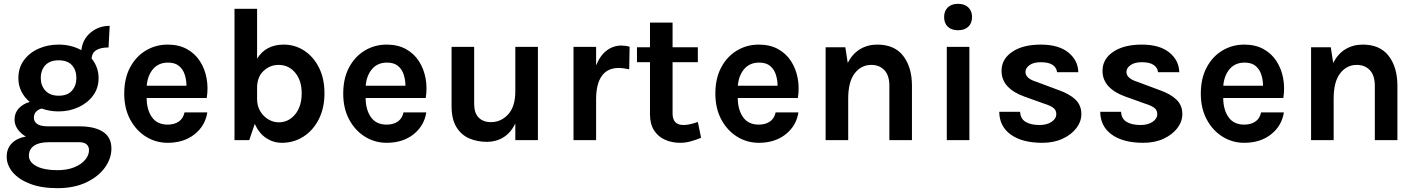

<svg xmlns="http://www.w3.org/2000/svg" viewBox="-20 -732 7399 1003"><path d="M286 -150Q239 -150 197.5 -165Q181 -161 169 -149Q157 -137 157 -117Q157 -97 174 -84.5Q191 -72 233 -72H396Q473.5 -72 517.8 -43.5Q562 -15 562 44Q562 96.5 527.5 144Q493 191.5 429.8 221.2Q366.5 251 280 251Q196.5 251 137.2 228.2Q78 205.5 46.5 168Q15 130.5 15 87Q15 42.5 42.8 15.5Q70.5 -11.5 115 -18.5Q88 -34.5 72 -57.5Q56 -80.5 56 -107Q56 -142 78 -165.8Q100 -189.5 135.5 -199.5Q108 -222 92 -253.8Q76 -285.5 76 -324Q76 -377.5 104.5 -416.8Q133 -456 180.8 -477.5Q228.5 -499 286 -499Q352 -499 405 -470Q411.5 -527.5 453.8 -562.2Q496 -597 553 -597L547 -484Q462 -484 458.5 -426.5Q475.5 -406 485.2 -380Q495 -354 495 -324Q495 -271.5 466 -232.5Q437 -193.5 389.5 -171.8Q342 -150 286 -150ZM287 -232Q332.5 -232 355.8 -258.5Q379 -285 379 -324Q379 -366 355.8 -391.5Q332.5 -417 286 -417Q241 -417 217 -391.5Q193 -366 193 -324Q193 -285 217.2 -258.5Q241.5 -232 287 -232ZM131 81Q131 115.5 170.8 136.2Q210.5 157 280 157Q330.5 157 367.5 142Q404.5 127 424.8 103Q445 79 445 52Q445 34 432.8 22.5Q420.5 11 396 11H233Q184 11 157.5 29.5Q131 48 131 81Z M856 14Q794 14 742.5 -18Q691 -50 660 -107.8Q629 -165.5 629 -243Q629 -323 659.8 -380.2Q690.5 -437.5 742 -468.2Q793.5 -499 856 -499Q914 -499 956.2 -475.8Q998.5 -452.5 1024.2 -412.8Q1050 -373 1059.2 -323Q1068.5 -273 1060 -220H746Q746.5 -158.5 773.8 -119.8Q801 -81 856 -81Q890.5 -81 913.8 -96.8Q937 -112.5 944 -145H1063Q1052 -74.5 996 -30.2Q940 14 856 14ZM858 -405Q808 -405 779.2 -370.8Q750.5 -336.5 746.5 -284H954Q954 -313.5 945.2 -341.5Q936.5 -369.5 915.5 -387.2Q894.5 -405 858 -405Z M1205 0V-686H1323V-425.5Q1368.5 -499 1462 -499Q1521 -499 1569.2 -467.5Q1617.5 -436 1646.2 -379Q1675 -322 1675 -245Q1675 -167 1645.2 -108.8Q1615.5 -50.5 1565 -18.2Q1514.5 14 1453 14Q1408 14 1370.5 -10.8Q1333 -35.5 1311 -85L1282 0ZM1323 -215Q1323 -178.5 1339.5 -151Q1356 -123.5 1382 -108.2Q1408 -93 1436 -93Q1487.5 -93 1521.8 -134.5Q1556 -176 1556 -245Q1556 -311.5 1522 -352.2Q1488 -393 1435 -393Q1390.5 -393 1356.8 -361.5Q1323 -330 1323 -273Z M2000 14Q1938 14 1886.5 -18Q1835 -50 1804 -107.8Q1773 -165.5 1773 -243Q1773 -323 1803.8 -380.2Q1834.5 -437.5 1886 -468.2Q1937.5 -499 2000 -499Q2058 -499 2100.2 -475.8Q2142.5 -452.5 2168.2 -412.8Q2194 -373 2203.2 -323Q2212.5 -273 2204 -220H1890Q1890.5 -158.5 1917.8 -119.8Q1945 -81 2000 -81Q2034.5 -81 2057.8 -96.8Q2081 -112.5 2088 -145H2207Q2196 -74.5 2140 -30.2Q2084 14 2000 14ZM2002 -405Q1952 -405 1923.2 -370.8Q1894.5 -336.5 1890.5 -284H2098Q2098 -313.5 2089.2 -341.5Q2080.5 -369.5 2059.5 -387.2Q2038.5 -405 2002 -405Z M2339 -487H2457V-189Q2457 -141.5 2480.5 -117.8Q2504 -94 2545 -94Q2597.5 -94 2634.8 -134.8Q2672 -175.5 2672 -255V-487H2790V0H2672V-87Q2648.5 -38.5 2610.2 -14.8Q2572 9 2524 9Q2472 9 2430.2 -9.5Q2388.5 -28 2363.8 -69Q2339 -110 2339 -177Z M2976 0V-487H3094V-390.5Q3115.5 -443 3149.8 -468.5Q3184 -494 3225 -494Q3248 -494 3269 -488L3267 -370Q3253.5 -373 3238.8 -375Q3224 -377 3212 -377Q3153.5 -377 3123.8 -335.2Q3094 -293.5 3094 -213V0Z M3532.5 14Q3489.5 14 3453.8 -2Q3418 -18 3396.8 -51Q3375.5 -84 3375.5 -135V-407H3307.5V-485H3375.5V-614H3493.5V-485H3625.5V-407H3493.5V-139Q3493.5 -79 3550.5 -79Q3582 -79 3625.5 -95L3642.5 -12Q3614.5 -1 3588 6.5Q3561.5 14 3532.5 14Z M3944 14Q3882 14 3830.5 -18Q3779 -50 3748 -107.8Q3717 -165.5 3717 -243Q3717 -323 3747.8 -380.2Q3778.5 -437.5 3830 -468.2Q3881.5 -499 3944 -499Q4002 -499 4044.2 -475.8Q4086.5 -452.5 4112.2 -412.8Q4138 -373 4147.2 -323Q4156.5 -273 4148 -220H3834Q3834.5 -158.5 3861.8 -119.8Q3889 -81 3944 -81Q3978.5 -81 4001.8 -96.8Q4025 -112.5 4032 -145H4151Q4140 -74.5 4084 -30.2Q4028 14 3944 14ZM3946 -405Q3896 -405 3867.2 -370.8Q3838.5 -336.5 3834.5 -284H4042Q4042 -313.5 4033.2 -341.5Q4024.5 -369.5 4003.5 -387.2Q3982.5 -405 3946 -405Z M4293 0V-485H4396L4408.5 -403.5Q4433.5 -451.5 4473 -475.2Q4512.5 -499 4563 -499Q4653 -499 4698.5 -439.8Q4744 -380.5 4744 -284V0H4626V-284Q4626 -338 4600 -365.5Q4574 -393 4532 -393Q4479 -393 4445 -349Q4411 -305 4411 -217V0Z M4985 -574Q4950.5 -574 4931.2 -592.5Q4912 -611 4912 -643Q4912 -674.5 4931.2 -693.2Q4950.5 -712 4985 -712Q5019 -712 5038.5 -693.2Q5058 -674.5 5058 -643Q5058 -611 5038.5 -592.5Q5019 -574 4985 -574ZM4926 0V-487H5044V0Z M5425 14Q5320 14 5260.5 -28.8Q5201 -71.5 5200 -148H5309Q5310.5 -112 5337.5 -95.5Q5364.5 -79 5411 -79Q5449 -79 5473.5 -95.5Q5498 -112 5498 -136Q5498 -156.5 5483 -168.2Q5468 -180 5436 -190L5330 -228Q5273 -248.5 5242.5 -282Q5212 -315.5 5212 -362Q5212 -423.5 5267.8 -461.2Q5323.5 -499 5417 -499Q5510 -499 5560.8 -458Q5611.5 -417 5613 -355H5502Q5499.5 -379 5478.8 -393Q5458 -407 5417 -407Q5379.5 -407 5358.2 -391.8Q5337 -376.5 5337 -356Q5337 -321.5 5396 -304L5511 -261Q5567 -241.5 5598 -211.8Q5629 -182 5629 -136Q5629 -97.5 5603.2 -63.2Q5577.5 -29 5531.5 -7.5Q5485.5 14 5425 14Z M5952.5 14Q5847.5 14 5788 -28.8Q5728.5 -71.5 5727.5 -148H5836.5Q5838 -112 5865 -95.5Q5892 -79 5938.5 -79Q5976.5 -79 6001 -95.5Q6025.5 -112 6025.5 -136Q6025.5 -156.5 6010.5 -168.2Q5995.5 -180 5963.5 -190L5857.5 -228Q5800.5 -248.5 5770 -282Q5739.5 -315.5 5739.5 -362Q5739.5 -423.5 5795.2 -461.2Q5851 -499 5944.5 -499Q6037.5 -499 6088.2 -458Q6139 -417 6140.5 -355H6029.5Q6027 -379 6006.2 -393Q5985.5 -407 5944.5 -407Q5907 -407 5885.8 -391.8Q5864.5 -376.5 5864.5 -356Q5864.5 -321.5 5923.5 -304L6038.5 -261Q6094.5 -241.5 6125.5 -211.8Q6156.5 -182 6156.5 -136Q6156.5 -97.5 6130.8 -63.2Q6105 -29 6059 -7.5Q6013 14 5952.5 14Z M6480 14Q6418 14 6366.5 -18Q6315 -50 6284 -107.8Q6253 -165.5 6253 -243Q6253 -323 6283.8 -380.2Q6314.5 -437.5 6366 -468.2Q6417.5 -499 6480 -499Q6538 -499 6580.2 -475.8Q6622.5 -452.5 6648.2 -412.8Q6674 -373 6683.2 -323Q6692.5 -273 6684 -220H6370Q6370.5 -158.5 6397.8 -119.8Q6425 -81 6480 -81Q6514.5 -81 6537.8 -96.8Q6561 -112.5 6568 -145H6687Q6676 -74.5 6620 -30.2Q6564 14 6480 14ZM6482 -405Q6432 -405 6403.2 -370.8Q6374.5 -336.5 6370.5 -284H6578Q6578 -313.5 6569.2 -341.5Q6560.5 -369.5 6539.5 -387.2Q6518.5 -405 6482 -405Z M6829 0V-485H6932L6944.5 -403.5Q6969.5 -451.5 7009 -475.2Q7048.5 -499 7099 -499Q7189 -499 7234.5 -439.8Q7280 -380.5 7280 -284V0H7162V-284Q7162 -338 7136 -365.5Q7110 -393 7068 -393Q7015 -393 6981 -349Q6947 -305 6947 -217V0Z"/></svg>

Font: Karla
Style: Bold
Weight: 700
Designer: Jonathan Pinhorn
Version: Version 2.004; ttfautohint (v1.8.4.7-5d5b);gftools[0.9.33]